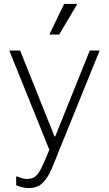

<svg xmlns="http://www.w3.org/2000/svg" viewBox="-20 -767 552 973"><path d="M125 186Q109 186 94 182.5Q79 179 62 172V126Q73 130 88 135Q103 140 116 140Q142 140 158 128Q174 116 190 84Q206 52 230 -8L27 -511H82L256 -76H260L435 -511H485L283 -13Q262 41 243 86Q224 131 197.5 158.5Q171 186 125 186ZM230 -592 305 -747H370V-744L280 -592Z"/></svg>

Font: Chivo Medium Thin
Style: Regular
Weight: 250
Version: Version 2.002